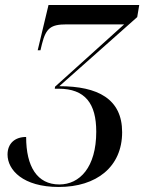

<svg xmlns="http://www.w3.org/2000/svg" viewBox="-20 -734 574 764"><path d="M214 10C364 10 466 -70 466 -208C466 -340 370 -391 216 -391L526 -666L534 -714H173L130 -534H141L147 -559C163 -622 182 -637 245 -637H474L199 -389L198 -381H213C319 -381 363 -322 363 -210C363 -68 297 0 216 0C128 0 84 -71 84 -189C39 -189 10 -163 10 -119C10 -58 71 10 214 10Z"/></svg>

Font: Noto Serif Display Condensed Medium
Style: Italic
Weight: 500
Width: 3
Italic angle: -12°
Designer: Monotype Design Team
Foundry: Monotype Imaging Inc.
Version: Version 2.009